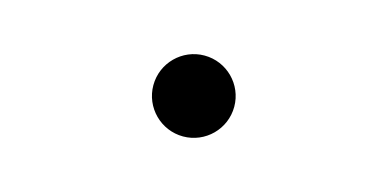

<svg xmlns="http://www.w3.org/2000/svg" viewBox="-37 -646 1075 532"><g transform="rotate(15 500.0 -380.0)"><path d="M500 -496C436 -496 384 -444 384 -380C384 -316 436 -264 500 -264C564 -264 616 -316 616 -380C616 -444 564 -496 500 -496Z"/></g></svg>

Font: Noto Sans CJK SC Medium
Style: Regular
Weight: 500
Designer: Ryoko NISHIZUKA 西塚涼子 (kana, bopomofo & ideographs); Paul D. Hunt (Latin, Greek & Cyrillic); Sandoll Communications 산돌커뮤니
Foundry: Adobe
Version: Version 2.004;hotconv 1.0.118;makeotfexe 2.5.65603